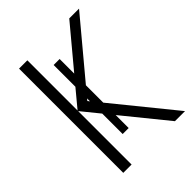

<svg xmlns="http://www.w3.org/2000/svg" viewBox="-204 -822 930 930"><g transform="rotate(-45 260.5 -357.0)"><path d="M263 -135V-224L445 0H514L263 -309V-428L502 -714H435L263 -508V-608H222V-459L148 -370V-714H91V0H148V-366L222 -275V-135ZM214 -369 222 -379V-359Z"/></g></svg>

Font: Noto Sans SemiCondensed Light
Style: Regular
Weight: 300
Width: 4
Designer: Monotype Design Team
Foundry: Monotype Imaging Inc.
Version: Version 2.013